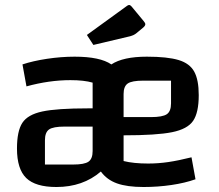

<svg xmlns="http://www.w3.org/2000/svg" viewBox="-20 -738 879 769"><path d="M747 -108 763 -20Q721 -5 666.5 3Q612 11 555 11Q489 11 448.5 -3.5Q408 -18 384 -51Q312 11 206 11Q122 11 85 -25Q48 -61 48 -143Q48 -213 69.5 -246Q91 -279 149.5 -291.5Q208 -304 332 -304H351V-407Q317 -417 262 -417Q177 -417 86 -392L70 -480Q112 -494 168.5 -502.5Q225 -511 279 -511Q381 -511 426 -480Q473 -511 568 -511Q651 -511 695.5 -497.5Q740 -484 758 -451Q776 -418 776 -357Q776 -287 753.5 -254Q731 -221 669 -208.5Q607 -196 475 -196V-93Q515 -83 573 -83Q614 -83 654.5 -89Q695 -95 747 -108ZM475 -361V-269H584Q631 -269 648 -280.5Q665 -292 665 -324V-415H554Q508 -415 491.5 -403.5Q475 -392 475 -361ZM351 -133V-231H239Q193 -231 176.5 -219.5Q160 -208 160 -176V-79H273Q318 -79 334.5 -90.5Q351 -102 351 -133ZM328 -598 488 -714Q493 -718 497 -718Q502 -718 507 -712L555 -654Q562 -646 562 -641Q562 -635 554 -628L525 -604Q516 -597 502 -593L354 -558Z"/></svg>

Font: Changa Medium
Style: Regular
Weight: 500
Designer: Eduardo Rodriguez Tunni
Foundry: Eduardo Rodriguez Tunni
Version: Version 2.002; ttfautohint (v1.5) -l 8 -r 50 -G 150 -x 14 -H